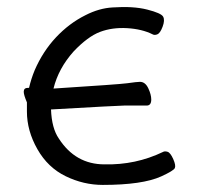

<svg xmlns="http://www.w3.org/2000/svg" viewBox="-20 -505 562 542"><path d="M131 -255Q318 -267 339 -270Q367 -274 375 -274Q390 -274 398.5 -256Q407 -238 407 -224Q407 -207 394 -207H330Q316 -207 124 -196Q126 -143 146 -114Q193 -41 275 -41Q363 -39 440 -76Q445 -79 453 -76.5Q461 -74 469 -56Q477 -38 473.5 -30.5Q470 -23 435 -7Q382 17 270 17Q216 17 165.5 -7.5Q115 -32 85.5 -84Q56 -136 56 -190V-216Q47 -237 47 -246Q47 -257 59 -257H62Q68 -283 78 -307Q101 -360 138 -399.5Q175 -439 221 -462Q260 -482 298 -484Q356 -488 395.5 -478Q435 -468 440.5 -458Q446 -448 439 -429.5Q432 -411 424 -408Q416 -405 411 -408Q381 -423 339 -425.5Q297 -428 262.5 -415Q228 -402 188 -360Q145 -312 131 -255Z"/></svg>

Font: LXGW WenKai Lite
Style: Regular
Weight: 400
Designer: LXGW / Fontworks Inc.
Foundry: LXGW / Fontworks Inc.
Version: Version 1.511; March 25, 2025